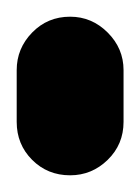

<svg xmlns="http://www.w3.org/2000/svg" viewBox="-20 -210 168 230"><path d="M0 -64H128V-126H0ZM64 -128Q37 -128 18.5 -109Q0 -90 0 -64Q0 -37 18.5 -18.5Q37 0 64 0Q90 0 109 -18.5Q128 -37 128 -64Q128 -90 109 -109Q90 -128 64 -128ZM64 -190Q37 -190 18.5 -171Q0 -152 0 -126Q0 -99 18.5 -80.5Q37 -62 64 -62Q90 -62 109 -80.5Q128 -99 128 -126Q128 -152 109 -171Q90 -190 64 -190Z"/></svg>

Font: Wavefont
Style: Bold
Weight: 700
Version: Version 3.004;gftools[0.9.33]